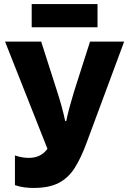

<svg xmlns="http://www.w3.org/2000/svg" viewBox="-20 -920 640 951"><path d="M146 11Q124 11 100.5 8Q77 5 54 -3V-150Q75 -143 91.5 -140.5Q108 -138 123 -138Q183 -138 215 -183L5 -714H184L263 -467Q274 -434 285 -394Q296 -354 303 -320H308Q315 -355 326 -394.5Q337 -434 347 -467L426 -714H595L409 -213Q382 -139 350.5 -89Q319 -39 271 -14Q223 11 146 11ZM137 -785V-900H463V-785Z"/></svg>

Font: Noto Sans Mono Black
Style: Regular
Weight: 900
Designer: Monotype Design Team
Foundry: Monotype Imaging Inc.
Version: Version 2.014